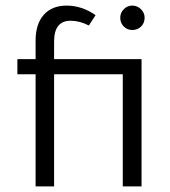

<svg xmlns="http://www.w3.org/2000/svg" viewBox="-20 -665 608 685"><path d="M418 -400H173V0H107V-400H42V-454H107V-520Q107 -579 136 -612Q165 -645 218 -645Q272 -645 321 -611L297 -574Q264 -591 232 -591Q173 -591 173 -517V-454H485V0H418ZM409 -602Q409 -619 421.5 -632Q434 -645 452 -645Q470 -645 483 -632Q496 -619 496 -602Q496 -583 483.5 -570.5Q471 -558 452 -558Q434 -558 421.5 -570.5Q409 -583 409 -602Z"/></svg>

Font: Tajawal
Style: Regular
Weight: 400
Designer: Boutros Fonts
Foundry: Created by Boutros International 2017
Version: Version 1.700